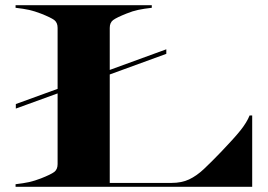

<svg xmlns="http://www.w3.org/2000/svg" viewBox="-20 -720 1032 740"><path d="M40 -10Q70.5 -13.5 92 -18.2Q113.5 -23 138 -32.5Q176 -47.5 189 -57.2Q202 -67 202 -87.5V-360L41 -301.5V-319L202 -377.5V-612.5Q202 -633 189 -642.8Q176 -652.5 138 -667.5Q113.5 -677 92 -681.8Q70.5 -686.5 40 -690V-700H565V-690Q534.5 -686.5 513 -682Q491.5 -677.5 467 -667.5Q429.5 -652.5 416.2 -642.8Q403 -633 403 -612.5V-450.5L621 -530V-512.5L403 -433V-15H641Q680 -15 708.8 -28.5Q737.5 -42 765.8 -68.5Q794 -95 831.5 -134Q882 -186.5 906.8 -217.5Q931.5 -248.5 942 -275H952V0H40Z"/></svg>

Font: Engraving CC
Style: Bold
Weight: 700
Designer: indestructible type*
Foundry: Cowboy Collective
Version: Version 1.000